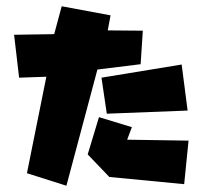

<svg xmlns="http://www.w3.org/2000/svg" viewBox="-20 -593 647 613"><path d="M296 -219 260 -100 329 -28 568 -5 582 -144 386 -147 401 -187ZM304 -345 560 -387 579 -240 321 -230ZM177 -573 153 -484 25 -482 41 -345 128 -348 66 -40 192 0 291 -371 429 -388 436 -495 324 -496 333 -544Z"/></svg>

Font: Super Mario
Style: Regular
Weight: 400
Version: Version 1.0